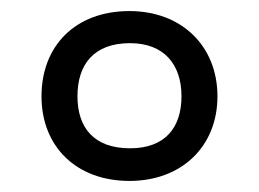

<svg xmlns="http://www.w3.org/2000/svg" viewBox="-20 -744 468 347"><path d="M214 -417C308 -417 373 -479 373 -570C373 -661 308 -724 214 -724C116 -724 55 -661 55 -570C55 -479 118 -417 214 -417ZM215 -476C149 -476 120 -514 120 -570C120 -628 150 -666 215 -666C276 -666 308 -628 308 -570C308 -514 279 -476 215 -476Z"/></svg>

Font: Noto Sans EgyptHiero
Style: Regular
Weight: 400
Designer: Monotype Design Team
Foundry: Monotype Imaging Inc.
Version: Version 2.002